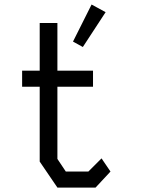

<svg xmlns="http://www.w3.org/2000/svg" viewBox="-20 -848 640 868"><path d="M159.5 -744V-528.5H80V-456H159.5V-117.5L239.5 0H412L479.5 -72.5L439 -132L379.5 -72.5H277.5L239.5 -129.5V-456H400.5V-528.5H239.5V-744ZM310 -660 354.5 -635.5 457.5 -793 394 -827.5Z"/></svg>

Font: Kode
Style: Regular
Weight: 400
Monospace: yes
Designer: Isa Ozler
Foundry: Kadena LLC
Version: Version 1.000;gftools[0.9.28]